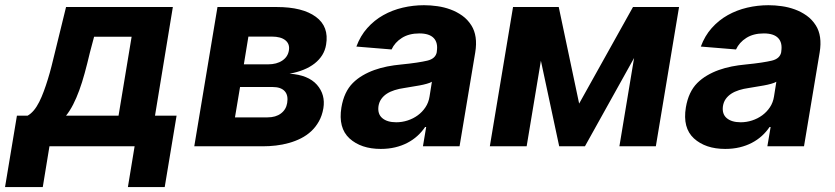

<svg xmlns="http://www.w3.org/2000/svg" viewBox="-73 -573 3272 752"><path d="M-53.3 159.8 -6.7 -120H35.2Q60.7 -134.2 80.6 -173.7Q90.2 -192.8 98.5 -215.4Q106.9 -237.9 114.5 -262.8Q122.2 -287.6 128.9 -314.1Q135.7 -340.6 142 -367.2L185.7 -545.5H604L534.1 -120H618.6L572.1 159.8H427.9L454.2 0H120.7L94.5 159.8ZM391.3 -120 442.5 -429H295.5L279.1 -367.2Q268.8 -323.5 258.7 -286.6Q248.6 -249.6 237.4 -219.1Q226.2 -188.6 213.6 -163.9Q201 -139.2 185.7 -120Z M687.9 0 778.8 -545.5H1011Q1111.9 -545.5 1164.1 -507.1Q1216.3 -468.8 1204.2 -398.1Q1200.6 -375.7 1189.1 -357.2Q1177.6 -338.8 1159.3 -324.4Q1141 -310 1116.1 -299.9Q1091.3 -289.8 1061.1 -284.4Q1134.2 -279.5 1168.3 -241.1Q1202.4 -202.1 1193.5 -148.8Q1188.6 -120 1176.1 -97.8Q1163.7 -75.6 1146 -59.1Q1128.2 -42.6 1105.8 -31.2Q1083.5 -19.9 1058.6 -13Q1033.7 -6 1007.6 -3Q981.5 0 956 0ZM847.3 -113.3H974.8Q1007.1 -113.3 1027.3 -128.6Q1047.6 -143.8 1051.8 -169.7Q1056.8 -199.9 1041.9 -216.1Q1027 -232.2 994.7 -232.2H867.2ZM882.1 -321H976.9Q1010.7 -321 1032.7 -335.8Q1054.7 -350.5 1058.6 -376.1Q1062.5 -400.9 1044.7 -415.3Q1027 -429.7 991.5 -429.7H899.9Z M1264.2 -152.3Q1274.5 -213.4 1308.9 -247.9Q1326 -264.9 1347.5 -277.5Q1369 -290.1 1393.3 -298.8Q1417.6 -307.5 1443.9 -312.7Q1470.2 -317.8 1497.2 -320.3Q1533.7 -323.9 1559.3 -327.8Q1584.9 -331.7 1601.2 -335.6Q1633.2 -343.4 1637.8 -369.3V-371.4Q1643.1 -405.9 1625.7 -424Q1608.3 -442.1 1569.6 -442.1Q1528.8 -442.1 1501.1 -424.5Q1473.4 -407 1460.6 -379.3L1322.8 -390.6Q1338.4 -432.9 1365.8 -463.4Q1393.1 -494 1428.3 -513.7Q1463.4 -533.4 1504.3 -543Q1545.1 -552.6 1587.7 -552.6Q1613.3 -552.6 1639.9 -548.8Q1666.5 -545.1 1691.2 -536Q1715.9 -527 1737.2 -511.9Q1758.5 -496.8 1773.1 -473.7Q1799 -432.9 1788.4 -367.9L1726.9 0H1583.5L1596.2 -75.6H1592Q1579.2 -56.5 1561.8 -40.7Q1544.4 -24.9 1522.5 -13.5Q1500.7 -2.1 1474.6 4.1Q1448.5 10.3 1418.3 10.3Q1341.3 10.3 1295.8 -30.9Q1251.1 -72.1 1264.2 -152.3ZM1479 -94.1Q1501.8 -94.1 1523.6 -101.2Q1545.5 -108.3 1563.2 -121.3Q1581 -134.2 1593.4 -152.9Q1605.8 -171.5 1609.4 -195L1618.6 -252.8Q1611.9 -248.6 1598.5 -244.9Q1585.2 -241.1 1569.6 -238.3Q1554 -235.4 1538.2 -233Q1522.4 -230.5 1510.3 -228.3Q1490.1 -225.5 1472.7 -220Q1455.3 -214.5 1442.1 -206Q1429 -197.4 1420.5 -185.4Q1411.9 -173.3 1409.4 -157.3Q1405.2 -126.4 1424.4 -110.3Q1443.5 -94.1 1479 -94.1Z M1936.4 -545.5H2115.4L2195.3 -167.3L2406.2 -545.5H2586.6L2495.7 0H2353L2410.5 -345.9L2218 0H2117.2L2045.5 -335.2L1989.7 0H1845.5Z M2613.3 -152.3Q2623.6 -213.4 2658 -247.9Q2675.1 -264.9 2696.6 -277.5Q2718 -290.1 2742.4 -298.8Q2766.7 -307.5 2793 -312.7Q2819.2 -317.8 2846.2 -320.3Q2882.8 -323.9 2908.4 -327.8Q2933.9 -331.7 2950.3 -335.6Q2982.2 -343.4 2986.9 -369.3V-371.4Q2992.2 -405.9 2974.8 -424Q2957.4 -442.1 2918.7 -442.1Q2877.8 -442.1 2850.1 -424.5Q2822.4 -407 2809.7 -379.3L2671.9 -390.6Q2687.5 -432.9 2714.8 -463.4Q2742.2 -494 2777.3 -513.7Q2812.5 -533.4 2853.3 -543Q2894.2 -552.6 2936.8 -552.6Q2962.4 -552.6 2989 -548.8Q3015.6 -545.1 3040.3 -536Q3065 -527 3086.3 -511.9Q3107.6 -496.8 3122.2 -473.7Q3148.1 -432.9 3137.4 -367.9L3076 0H2932.5L2945.3 -75.6H2941.1Q2928.3 -56.5 2910.9 -40.7Q2893.5 -24.9 2871.6 -13.5Q2849.8 -2.1 2823.7 4.1Q2797.6 10.3 2767.4 10.3Q2690.3 10.3 2644.9 -30.9Q2600.1 -72.1 2613.3 -152.3ZM2828.1 -94.1Q2850.9 -94.1 2872.7 -101.2Q2894.5 -108.3 2912.3 -121.3Q2930 -134.2 2942.5 -152.9Q2954.9 -171.5 2958.5 -195L2967.7 -252.8Q2960.9 -248.6 2947.6 -244.9Q2934.3 -241.1 2918.7 -238.3Q2903.1 -235.4 2887.3 -233Q2871.4 -230.5 2859.4 -228.3Q2839.1 -225.5 2821.7 -220Q2804.3 -214.5 2791.2 -206Q2778.1 -197.4 2769.5 -185.4Q2761 -173.3 2758.5 -157.3Q2754.3 -126.4 2773.4 -110.3Q2792.6 -94.1 2828.1 -94.1Z"/></svg>

Font: Inter P
Style: Bold Italic
Weight: 700
Italic angle: 9.39999°
Designer: Rasmus Andersson
Foundry: rsms
Version: Version 3.018;git-588b23468